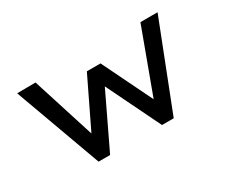

<svg xmlns="http://www.w3.org/2000/svg" viewBox="-92 -767 1181 1009"><g transform="rotate(-30 498.5 -263.0)"><path d="M263 0 72 -525 184 -526 314 -117 291 -119 447 -442H530L688 -118L669 -116L820 -525H924L719 0H648L459 -388L523 -397L333 0Z"/></g></svg>

Font: Lexend Tera
Style: Regular
Weight: 400
Designer: Bonnie Shaver-Troup, Thomas Jockin
Foundry: Lexend
Version: Version 1.007